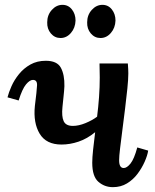

<svg xmlns="http://www.w3.org/2000/svg" viewBox="-20 -762 641 793"><path d="M234 -165Q171 -165 144 -209.5Q117 -254 124 -324Q132 -387 133 -409.5Q134 -432 116 -432Q103 -432 87.5 -413.5Q72 -395 57 -347L11 -360Q16 -380 27.5 -406Q39 -432 58.5 -456Q78 -480 105.5 -495.5Q133 -511 169 -511Q216 -511 231.5 -482Q247 -453 246 -406Q245 -386 242.5 -364Q240 -342 238 -320Q234 -281 243 -261.5Q252 -242 281 -242Q305 -242 333 -253.5Q361 -265 381 -280Q386 -319 389 -360.5Q392 -402 392 -442Q392 -457 391.5 -471.5Q391 -486 391 -500H508Q509 -484 509.5 -476.5Q510 -469 510 -459Q510 -435 506 -396Q502 -357 496.5 -312.5Q491 -268 485.5 -225.5Q480 -183 476 -149.5Q472 -116 472 -100Q472 -68 491 -68Q504 -68 519 -86.5Q534 -105 547 -153L592 -140Q589 -120 577.5 -94Q566 -68 548 -44Q530 -20 504.5 -4.5Q479 11 446 11Q412 11 386.5 -11Q361 -33 361 -90Q361 -111 364.5 -143.5Q368 -176 373 -216Q340 -189 304.5 -177Q269 -165 234 -165ZM395 -605Q371 -605 355 -624Q339 -643 340 -670Q340 -700 359 -721Q378 -742 403 -742Q427 -742 442 -723Q457 -704 457 -677Q456 -647 438 -626Q420 -605 395 -605ZM230 -605Q206 -605 190 -624Q174 -643 175 -670Q175 -700 194 -721Q213 -742 238 -742Q262 -742 277 -723Q292 -704 292 -677Q291 -647 273 -626Q255 -605 230 -605Z"/></svg>

Font: Lora SemiBold
Style: Italic
Weight: 600
Italic angle: -3°
Designer: Olga Karpushina, Alexei Vanyashin (Cyrillic)
Foundry: Cyreal
Version: Version 3.011; ttfautohint (v1.8.4.7-5d5b)